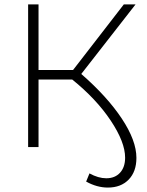

<svg xmlns="http://www.w3.org/2000/svg" viewBox="-20 -664 664 867"><path d="M596 49Q596 111 561 147Q526 183 467 183Q418 183 369 156L384 119Q424 141 460 141Q499 141 522 116Q545 91 545 48Q545 -22 480 -119.5Q415 -217 306 -305H154V0H107V-644H154V-348H310L539 -644H592L347 -330Q464 -228 530 -128.5Q596 -29 596 49Z"/></svg>

Font: Montserrat Ace
Style: Light
Weight: 300
Designer: Julieta Ulanovsky
Foundry: Julieta Ulanovsky
Version: Version 1